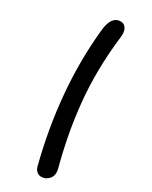

<svg xmlns="http://www.w3.org/2000/svg" viewBox="-262 -915 904 1145"><g transform="rotate(30 190.0 -342.0)"><path d="M251 178.2Q232.9 178.2 219.5 165.8Q206.1 153.3 201.2 131.8Q144 -90.3 124 -315.7Q104 -541 127 -765.1Q138.7 -861.8 200.2 -861.8Q224.6 -861.8 238 -840.1Q251.5 -818.4 246.1 -778.8Q231.9 -660.2 230.2 -547.1Q228.5 -434.1 239.3 -326.7Q250 -219.2 268.3 -121.3Q286.6 -23.4 314.9 85Q325.7 126 304.9 152.1Q284.2 178.2 251 178.2Z"/></g></svg>

Font: Shantell Sans Irregular Bouncy
Style: Italic
Weight: 500
Italic angle: -11.31°
Designer: Stephen Nixon, Anya Danilova, Shantell Martin
Foundry: Arrow Type
Version: Version 1.006;[9816181b4]